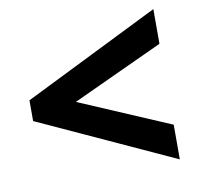

<svg xmlns="http://www.w3.org/2000/svg" viewBox="-63 -680 658 638"><g transform="rotate(-10 266.0 -360.5)"><path d="M494 -107 36 -317V-387L494 -614V-497L187 -355L494 -224Z"/></g></svg>

Font: Noto Sans Gujarati SemiCondensed
Style: Bold
Weight: 700
Width: 4
Designer: Jelle Bosma - Monotype Design Team, Universal Thirst
Foundry: Monotype Imaging Inc.
Version: Version 2.106; ttfautohint (v1.8.4.7-5d5b)